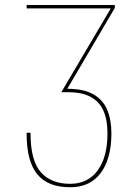

<svg xmlns="http://www.w3.org/2000/svg" viewBox="-20 -758 574 786"><path d="M267 8.5Q223 8.5 189.8 -4Q156.5 -16.5 134 -43Q111.5 -69.5 100.2 -111.2Q89 -153 89 -212Q89 -213 89 -213.5Q89 -214 89 -214.5H105Q105 -214 105 -213.5Q105 -213 105 -212Q105 -100.5 147.2 -53Q189.5 -5.5 267 -5.5Q339.5 -5.5 379.8 -60.2Q420 -115 420 -212.5Q420 -267.5 403.5 -304.8Q387 -342 351.5 -361.2Q316 -380.5 258.5 -380.5H231L433.5 -723.5H89V-737.5H450V-725.5L255.5 -394.5Q323 -394.5 362.5 -371.8Q402 -349 419 -308.2Q436 -267.5 436 -212.5Q436 -145 417 -95.2Q398 -45.5 360.5 -18.5Q323 8.5 267 8.5Z"/></svg>

Font: Epilogue Thin
Style: Regular
Weight: 250
Designer: Tyler Finck
Foundry: Etcetera Type Co
Version: Version 2.111